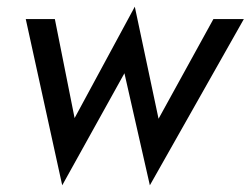

<svg xmlns="http://www.w3.org/2000/svg" viewBox="-20 -517 749 574"><path d="M144 -460 203 -164 383 -497 454 -162 618 -460H709L428 37L352 -298L166 37L57 -460Z"/></svg>

Font: Jost
Style: Italic
Weight: 400
Italic angle: -5°
Version: Version 3.710